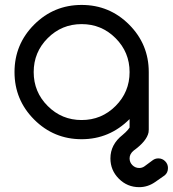

<svg xmlns="http://www.w3.org/2000/svg" viewBox="-20 -567 704 782"><path d="M312.5 -468.8Q231.4 -468.8 174.3 -411.6Q117.2 -354.5 117.2 -273.4Q117.2 -192.4 174.3 -135.3Q231.4 -78.1 312.5 -78.1Q393.6 -78.1 450.7 -135.3Q507.8 -192.4 507.8 -273.4Q507.8 -354.5 450.7 -411.6Q393.6 -468.8 312.5 -468.8ZM507.8 -82Q425.8 0 312.5 0Q199.2 0 119.1 -80.1Q39.1 -160.2 39.1 -273.4Q39.1 -386.7 119.1 -466.8Q199.2 -546.9 312.5 -546.9Q425.8 -546.9 505.9 -466.8Q585.9 -386.7 585.9 -273.4V-39.1Q585.9 -22.9 574.5 -11.5Q563 0 546.9 0Q530.8 0 519.3 -11.5Q507.8 -22.9 507.8 -39.1ZM512.7 -56.6Q522.5 -76.2 546.9 -76.7Q563 -76.7 574.7 -65.4Q585.4 -54.2 585.9 -39.1Q585.9 -32.7 585 -27.8Q577.6 7.8 524.9 45.9Q507.8 59.6 507.8 78.1Q507.8 94.2 519.3 105.7Q530.8 117.2 546.9 117.2Q558.6 117.2 567.9 110.8L601.6 85.9Q611.8 78.1 625 78.1Q641.1 78.1 652.6 89.6Q664.1 101.1 664.1 117.2Q664.1 136.7 650.4 147.5L611.3 174.8Q581.5 195.3 546.9 195.3Q498.5 195.3 464.1 160.9Q429.7 126.5 429.7 78.1Q429.7 21.5 479.5 -17.6Q505.4 -39.1 512.7 -56.6Z"/></svg>

Font: Comfortaa
Style: Regular
Weight: 400
Designer: Johan Aakerlund - aajohan
Foundry: Johan Aakerlund
Version: Version 2.004 2013